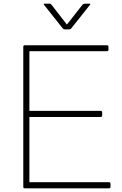

<svg xmlns="http://www.w3.org/2000/svg" viewBox="-20 -1006 660 1039"><path d="M578 -11V5Q578 13 570 13H114Q106 13 106 5V-753Q106 -761 114 -761H558Q567 -761 567 -753V-737Q567 -729 558 -729H139V-406H524Q533 -406 533 -397V-382Q533 -373 524 -373H139V-20H570Q578 -20 578 -11ZM221 -986H246Q255 -986 259 -980L342 -873L426 -980Q431 -986 439 -986H464Q472 -986 467 -980L366 -853Q362 -847 353 -847H332Q324 -847 319 -853L218 -980Q214 -986 221 -986Z"/></svg>

Font: LINE Seed JP_TTF Thin
Style: Regular
Weight: 250
Designer: LY Corporation & Fontrix & Fontworks
Version: Version 1.008